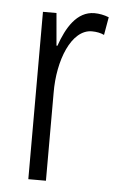

<svg xmlns="http://www.w3.org/2000/svg" viewBox="-45 -575 375 608"><g transform="rotate(5 143.0 -271.0)"><path d="M231 -542C175 -542 143 -487 123 -429H120L111 -532H68V0H124V-279C123 -383 163 -484 228 -484C243 -484 257 -481 267 -476L277 -533C262 -539 246 -542 231 -542Z"/></g></svg>

Font: Noto Sans Bengali ExtraCondensed Light
Style: Regular
Weight: 300
Width: 2
Designer: Joana Ranito - Universal Thirst; Jelle Bosma - Monotype Design Team
Foundry: Universal Thirst ehf.
Version: Version 3.000